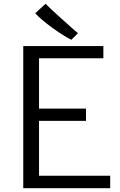

<svg xmlns="http://www.w3.org/2000/svg" viewBox="-20 -984 629 1004"><path d="M387.7 -810.5 353 -775.9Q310.5 -797.4 253.9 -838.4Q197.3 -879.4 164.1 -914.6L218.3 -964.4Q231.9 -949.2 300.3 -887.5Q368.7 -825.7 387.7 -810.5ZM101.6 0V-743.2H520.5V-679.2H184.1V-416H429.7V-352.1H184.1V-64.9H556.2V0Z"/></svg>

Font: HaufeMerriweatherSansLt
Style: Regular
Weight: 300
Designer: Eben Sorkin
Foundry: Eben Sorkin
Version: Version 1.56